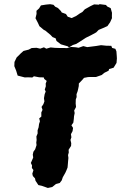

<svg xmlns="http://www.w3.org/2000/svg" viewBox="-20 -910 600 952"><path d="M217.2 22 201.2 16.2 187.4 11.4 170.2 7.6 166.4 1.8 156 -13.8 153.6 -25.6 143 -37 140.2 -48.6 145.8 -66.8 138 -77 138.8 -89.8 133 -102 139.6 -117.2 144.6 -128.8 142.6 -143.6 145.6 -157.6 154.4 -169.8 161.2 -190.6 159.8 -202.6 161.6 -216 160.4 -233.2 166.6 -248.2 166.4 -264 171.4 -278.6 173.6 -295.2 178 -308.6 174.4 -323 185 -332.2 184.8 -352.4 190.8 -365.2 186 -379.8 195.2 -393.6 200.2 -407.4 198 -423 201.6 -443.6 206.6 -456 202 -465.8 207.2 -482.4 206.6 -495.8 211.6 -508.8 199.4 -518.6 196.8 -526.2 174.2 -526.8 148.2 -531.8 140.4 -525.8 120.6 -526.6 102.4 -526.2 67.6 -535.2 63.8 -547.4 60.2 -559.4 51 -582 51.8 -602.8 62.6 -625.2 75.4 -637.6 83 -645.4 96.6 -657.4 122.4 -664 137 -671.8 160.8 -673 179.2 -668.8 197.8 -675.4 209.8 -668.6 230.8 -674.8 252 -672.8 275.2 -672H297L312.4 -671.4L332.2 -677.2L355 -675.6L369.8 -673.2L393.2 -681.4L412.4 -676.4L434.8 -679.2L456.8 -682L481 -686L506.4 -683.4L531.8 -682.8L536 -672.4L552 -668L557.2 -655.4L559 -631.4L559.6 -620.2L557.8 -598L543.2 -574.2L521 -567.8L518.6 -559.6L497.8 -549.2L484 -538L456 -528.2H440.8L417.2 -528L396.6 -524L387.2 -513L371 -496.2L370.6 -483.6L368 -471L365 -458L359.4 -442.8L360 -428.8L355.8 -417L355.2 -396.6L357 -379.6L347.8 -362L350.2 -349.4L347 -333.2L346 -320L343.6 -302L334.2 -288.8L342.2 -275.8L339.8 -259.8L331.8 -244.8L334 -229.2L329.4 -216.2L333.2 -200L332.4 -186.6L320.2 -167.4L321 -153.8L317.4 -141.2L319.2 -126.8L317.6 -110.4L316.6 -97.8L315 -79.4L309.6 -65.8L303.8 -53L298 -42.8L291.2 -30.8L286.2 -15.8L276 -2.6L257.4 2.4L243.4 13.8L238.8 17.4ZM322.4 -675.2 315.6 -680.4 282 -690.2 260.2 -706.8 255.8 -720 240.4 -726.2 230.6 -736.8 204.2 -758.6 197.6 -761.6 175.4 -780.2 168.6 -795.4 156 -819.6 161.2 -841 160.8 -856.4 173.8 -868.4 183 -883.2 207.8 -887.2 228.8 -889.2 245.2 -886.2 253.8 -876.8 267.4 -870.2 281.8 -855.4 286 -848.2 307 -840.6 315.8 -827.2 334.8 -820.4 357 -830.4 374.8 -842.8 388.2 -850.4 400.4 -863.8 429.8 -880.2 446.6 -888.2 471.4 -886.8 473 -889.6 505.2 -885.4 512.4 -877.4 528.8 -869.6 535.2 -846.8 534.8 -828.8 535.2 -820 526 -799.6 512.6 -780.6 491.2 -771 469.2 -761.8 456.8 -749.2 431.8 -735.6 405.8 -722.8 390.8 -713 358 -692.2 341.2 -686.8Z"/></svg>

Font: Winky Rough
Style: Italic
Weight: 400
Italic angle: -8.97852°
Designer: Simon Atzbach
Foundry: typofactur
Version: Version 1.206